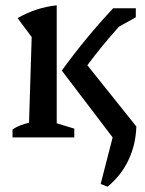

<svg xmlns="http://www.w3.org/2000/svg" viewBox="-20 -516 546 721"><path d="M27 0V-30Q53 -47 89 -55L99 -377L46 -448Q116 -488 193 -496V-53L259 -33V0ZM212 -251Q302 -375 405 -485H490V-451L427 -416Q363 -345 308 -271L492 -41Q490 27 462.5 85Q435 143 384 185L358 175L403 0Z"/></svg>

Font: Piazzolla Medium
Style: Regular
Weight: 500
Designer: Juan Pablo del Peral
Foundry: Huerta Tipografica
Version: Version 1.330